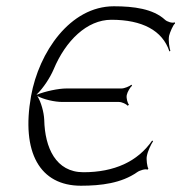

<svg xmlns="http://www.w3.org/2000/svg" viewBox="-20 -581 578 612"><path d="M79 -275C47 -95 107 11 238 11C302 11 367 3 417 -32C425 -38 445 -44 450 -40L453 -44C449 -48 446 -74 448 -83C451 -100 461 -120 468 -131L465 -133C419 -66 344 -32 246 -32C158 -32 123 -110 121 -199C120 -223 111 -256 99 -275C119 -264 154 -256 179 -256H359C369 -256 383 -249 387 -244L391 -247C387 -252 382 -267 384 -278C386 -288 395 -303 401 -308L399 -311C393 -306 377 -299 367 -299H192C166 -299 124 -290 97 -279V-280C118 -300 140 -334 151 -360C189 -451 257 -518 335 -518C433 -518 498 -484 520 -417L523 -419C520 -430 516 -450 519 -467C521 -476 532 -503 538 -506L537 -510C530 -506 512 -512 506 -518C468 -553 406 -561 343 -561C203 -561 104 -414 79 -275Z"/></svg>

Font: Armata Saber
Style: RgIta
Weight: 400
Designer: Jasper
Foundry: Cannot Into Space Fonts
Version: Version 0.970